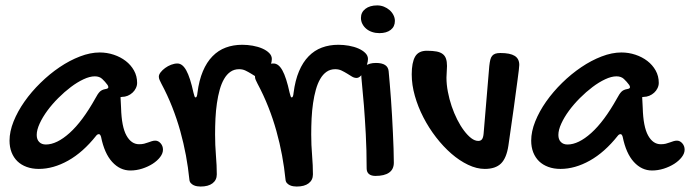

<svg xmlns="http://www.w3.org/2000/svg" viewBox="-20 -620 2541 707"><path d="M347.2 -426.8Q374 -426.8 398.9 -418.5Q423.8 -410.2 442.9 -395.5Q461.9 -380.9 473.4 -360.4Q484.9 -339.8 484.9 -314.9Q484.9 -304.7 480.2 -295.2Q475.6 -285.6 467.8 -278.6Q460 -271.5 450 -267.3Q439.9 -263.2 429.2 -263.2Q428.2 -263.2 427.5 -262.9Q426.8 -262.7 425.8 -262.7Q424.8 -262.2 423.8 -262.2L425.8 -223.1Q427.7 -153.3 445.6 -121.1Q463.4 -88.9 492.2 -88.9Q502.4 -88.9 510.5 -90.8Q518.6 -92.8 525.6 -95.5Q532.7 -98.1 539.1 -100.1Q545.4 -102.1 551.8 -102.1Q563 -102.1 571.5 -92.3Q580.1 -82.5 580.1 -68.8Q580.1 -55.2 569.6 -41.5Q559.1 -27.8 542 -16.8Q524.9 -5.9 503.4 1Q481.9 7.8 460 7.8Q421.9 7.8 393.1 -23.7Q364.3 -55.2 352.1 -116.2Q349.1 -126 344.2 -126Q338.4 -126 334 -120.1Q285.6 -59.1 231 -28.6Q176.3 2 123 2Q98.1 2 78.1 -5.4Q58.1 -12.7 44.2 -26.1Q30.3 -39.6 22.7 -58.8Q15.1 -78.1 15.1 -102.1Q15.1 -135.7 30 -172.9Q44.9 -210 70.3 -246.1Q95.7 -282.2 129.2 -314.9Q162.6 -347.7 199.5 -372.6Q236.3 -397.5 274.4 -412.1Q312.5 -426.8 347.2 -426.8ZM331.1 -257.8Q339.8 -274.4 347.2 -282Q354.5 -289.6 368.2 -292Q378.9 -293.5 378.9 -298.8Q378.9 -302.7 376 -307.1Q366.7 -319.8 356.4 -329.3Q346.2 -338.9 329.1 -338.9Q310.5 -338.9 287.6 -328.1Q264.6 -317.4 241 -299.6Q217.3 -281.7 194.6 -259Q171.9 -236.3 154.3 -212.4Q136.7 -188.5 126 -165Q115.2 -141.6 115.2 -123Q115.2 -106.4 124.3 -97.2Q133.3 -87.9 148.9 -87.9Q189 -87.9 236.3 -130.4Q283.7 -172.9 331.1 -257.8Z M860.4 -365.2Q842.3 -365.2 828.6 -355.7Q814.9 -346.2 805.2 -329.3Q795.4 -312.5 789.1 -289.8Q782.7 -267.1 778.8 -240.2Q774.9 -213.4 773.4 -184.1Q772 -154.8 772 -125Q772 -85.9 775.1 -48.1Q778.3 -10.3 778.3 22Q778.3 43 762.7 54.9Q747.1 66.9 718.3 66.9Q712.9 66.9 706.1 65.9Q699.2 64.9 693.1 62Q687 59.1 682.4 54Q677.7 48.8 677.2 40Q672.9 -2.9 664.6 -47.9Q656.2 -92.8 643.8 -137.5Q631.3 -182.1 614 -226.1Q596.7 -270 574.2 -312Q570.3 -319.3 567.6 -325.7Q564.9 -332 564.9 -337.9Q564.9 -345.2 571.5 -353.8Q578.1 -362.3 588.1 -369.6Q598.1 -377 610.1 -381.6Q622.1 -386.2 633.3 -386.2Q651.9 -386.2 666 -360.6Q680.2 -335 692.4 -278.8Q694.8 -269 696.3 -265.1Q697.8 -261.2 700.2 -261.2Q705.6 -261.2 707 -277.8Q712.9 -324.2 727.1 -357.7Q741.2 -391.1 762.5 -412.8Q783.7 -434.6 811.3 -444.8Q838.9 -455.1 872.1 -455.1Q891.1 -455.1 910.6 -451.7Q930.2 -448.2 945.8 -441.4Q961.4 -434.6 971.2 -424.8Q981 -415 981 -402.8Q981 -394 977.3 -382.1Q973.6 -370.1 967.8 -359.1Q961.9 -348.1 954.3 -340.6Q946.8 -333 939 -333Q930.2 -333 921.9 -338.1Q913.6 -343.3 904.1 -349.1Q894.5 -355 884 -360.1Q873.5 -365.2 860.4 -365.2Z M1214.4 -365.2Q1196.3 -365.2 1182.6 -355.7Q1168.9 -346.2 1159.2 -329.3Q1149.4 -312.5 1143.1 -289.8Q1136.7 -267.1 1132.8 -240.2Q1128.9 -213.4 1127.4 -184.1Q1126 -154.8 1126 -125Q1126 -85.9 1129.2 -48.1Q1132.3 -10.3 1132.3 22Q1132.3 43 1116.7 54.9Q1101.1 66.9 1072.3 66.9Q1066.9 66.9 1060.1 65.9Q1053.2 64.9 1047.1 62Q1041 59.1 1036.4 54Q1031.7 48.8 1031.2 40Q1026.9 -2.9 1018.6 -47.9Q1010.3 -92.8 997.8 -137.5Q985.4 -182.1 968 -226.1Q950.7 -270 928.2 -312Q924.3 -319.3 921.6 -325.7Q918.9 -332 918.9 -337.9Q918.9 -345.2 925.5 -353.8Q932.1 -362.3 942.1 -369.6Q952.1 -377 964.1 -381.6Q976.1 -386.2 987.3 -386.2Q1005.9 -386.2 1020 -360.6Q1034.2 -335 1046.4 -278.8Q1048.8 -269 1050.3 -265.1Q1051.8 -261.2 1054.2 -261.2Q1059.6 -261.2 1061 -277.8Q1066.9 -324.2 1081.1 -357.7Q1095.2 -391.1 1116.5 -412.8Q1137.7 -434.6 1165.3 -444.8Q1192.9 -455.1 1226.1 -455.1Q1245.1 -455.1 1264.6 -451.7Q1284.2 -448.2 1299.8 -441.4Q1315.4 -434.6 1325.2 -424.8Q1335 -415 1335 -402.8Q1335 -394 1331.3 -382.1Q1327.6 -370.1 1321.8 -359.1Q1315.9 -348.1 1308.3 -340.6Q1300.8 -333 1293 -333Q1284.2 -333 1275.9 -338.1Q1267.6 -343.3 1258.1 -349.1Q1248.5 -355 1238 -360.1Q1227.5 -365.2 1214.4 -365.2Z M1377 -498Q1362.8 -498 1350.3 -502.2Q1337.9 -506.3 1328.9 -513.9Q1319.8 -521.5 1314.5 -531.7Q1309.1 -542 1309.1 -554.2Q1309.1 -574.7 1325.4 -587.4Q1341.8 -600.1 1369.1 -600.1Q1381.8 -600.1 1393.6 -595.5Q1405.3 -590.8 1414.3 -583Q1423.3 -575.2 1428.7 -564.7Q1434.1 -554.2 1434.1 -543Q1434.1 -522 1418.7 -510Q1403.3 -498 1377 -498ZM1310.1 -349.1Q1310.1 -366.2 1325 -377.2Q1339.8 -388.2 1364.3 -388.2Q1408.2 -388.2 1411.1 -357.9Q1413.1 -336.9 1415.3 -310.5Q1417.5 -284.2 1419.7 -254.6Q1421.9 -225.1 1423.6 -193.6Q1425.3 -162.1 1426.8 -131.6Q1428.2 -101.1 1429.2 -72.8Q1430.2 -44.4 1430.2 -21Q1430.2 3.4 1412.8 15.6Q1395.5 27.8 1362.3 27.8Q1347.2 27.8 1338.6 20.8Q1330.1 13.7 1330.1 0Q1330.1 -67.4 1326.9 -126.2Q1323.7 -185.1 1320.1 -231Q1316.4 -276.9 1313.2 -307.4Q1310.1 -337.9 1310.1 -349.1Z M1781.7 -377Q1783.2 -390.6 1785.4 -399.7Q1787.6 -408.7 1792.2 -414.3Q1796.9 -419.9 1804.2 -422.4Q1811.5 -424.8 1822.8 -424.8Q1858.4 -424.8 1875.2 -414.3Q1892.1 -403.8 1892.1 -380.9Q1892.1 -376.5 1890.4 -361.6Q1888.7 -346.7 1885.7 -325Q1882.8 -303.2 1879.2 -277.1Q1875.5 -251 1872.1 -224.1Q1863.3 -161.6 1852.1 -84Q1845.2 -38.1 1825 -18.1Q1804.7 2 1765.1 2Q1735.4 2 1703.6 -13.2Q1671.9 -28.3 1642.1 -54.2Q1612.3 -80.1 1585.7 -114.5Q1559.1 -148.9 1539.1 -187.7Q1519 -226.6 1507.6 -267.1Q1496.1 -307.6 1496.1 -346.2Q1496.1 -389.6 1508.5 -411.4Q1521 -433.1 1551.8 -433.1Q1573.2 -433.1 1587.4 -430.4Q1601.6 -427.7 1610.1 -421.1Q1618.7 -414.6 1622.3 -403.8Q1626 -393.1 1626 -377Q1626 -366.2 1625 -355.5Q1624 -344.7 1624 -334Q1624 -309.1 1629.2 -282Q1634.3 -254.9 1643.1 -229Q1651.9 -203.1 1663.6 -179.9Q1675.3 -156.7 1688.5 -139.2Q1701.7 -121.6 1715.1 -111.3Q1728.5 -101.1 1741.2 -101.1Q1750 -101.1 1754.6 -106.9Q1759.3 -112.8 1760.7 -127Z M2268.1 -426.8Q2294.9 -426.8 2319.8 -418.5Q2344.7 -410.2 2363.8 -395.5Q2382.8 -380.9 2394.3 -360.4Q2405.8 -339.8 2405.8 -314.9Q2405.8 -304.7 2401.1 -295.2Q2396.5 -285.6 2388.7 -278.6Q2380.9 -271.5 2370.8 -267.3Q2360.8 -263.2 2350.1 -263.2Q2349.1 -263.2 2348.4 -262.9Q2347.7 -262.7 2346.7 -262.7Q2345.7 -262.2 2344.7 -262.2L2346.7 -223.1Q2348.6 -153.3 2366.5 -121.1Q2384.3 -88.9 2413.1 -88.9Q2423.3 -88.9 2431.4 -90.8Q2439.5 -92.8 2446.5 -95.5Q2453.6 -98.1 2460 -100.1Q2466.3 -102.1 2472.7 -102.1Q2483.9 -102.1 2492.4 -92.3Q2501 -82.5 2501 -68.8Q2501 -55.2 2490.5 -41.5Q2480 -27.8 2462.9 -16.8Q2445.8 -5.9 2424.3 1Q2402.8 7.8 2380.9 7.8Q2342.8 7.8 2314 -23.7Q2285.2 -55.2 2272.9 -116.2Q2270 -126 2265.1 -126Q2259.3 -126 2254.9 -120.1Q2206.5 -59.1 2151.9 -28.6Q2097.2 2 2043.9 2Q2019 2 1999 -5.4Q1979 -12.7 1965.1 -26.1Q1951.2 -39.6 1943.6 -58.8Q1936 -78.1 1936 -102.1Q1936 -135.7 1950.9 -172.9Q1965.8 -210 1991.2 -246.1Q2016.6 -282.2 2050 -314.9Q2083.5 -347.7 2120.4 -372.6Q2157.2 -397.5 2195.3 -412.1Q2233.4 -426.8 2268.1 -426.8ZM2252 -257.8Q2260.7 -274.4 2268.1 -282Q2275.4 -289.6 2289.1 -292Q2299.8 -293.5 2299.8 -298.8Q2299.8 -302.7 2296.9 -307.1Q2287.6 -319.8 2277.3 -329.3Q2267.1 -338.9 2250 -338.9Q2231.4 -338.9 2208.5 -328.1Q2185.5 -317.4 2161.9 -299.6Q2138.2 -281.7 2115.5 -259Q2092.8 -236.3 2075.2 -212.4Q2057.6 -188.5 2046.9 -165Q2036.1 -141.6 2036.1 -123Q2036.1 -106.4 2045.2 -97.2Q2054.2 -87.9 2069.8 -87.9Q2109.9 -87.9 2157.2 -130.4Q2204.6 -172.9 2252 -257.8Z"/></svg>

Font: Gochi Hand
Style: Regular
Weight: 400
Designer: Juan Pablo del Peral
Foundry: Juan Pablo del Peral
Version: Version 1.001